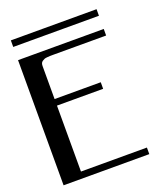

<svg xmlns="http://www.w3.org/2000/svg" viewBox="-162 -1029 992 1141"><g transform="rotate(-20 333.5 -458.5)"><path d="M583.5 -916.5V-875H41.5V-916.5ZM583.5 -750H250Q235.8 -750 228.8 -749.8Q221.7 -749.5 210 -748.5Q198.2 -747.6 192.1 -744.9Q186 -742.2 179.2 -737.8Q172.4 -733.4 169.4 -726.1Q166.5 -718.8 166.5 -708.5V-500H458.5V-458.5H166.5V-41.5H583.5V0H41.5V-791.5H583.5Z"/></g></svg>

Font: Gputeks
Style: Bold
Weight: 600
Width: 8
Version: Version 0.9